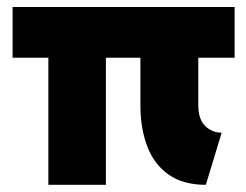

<svg xmlns="http://www.w3.org/2000/svg" viewBox="-20 -514 684 534"><path d="M552.5 0Q489 0 448.8 -28.5Q408.5 -57 389.5 -107Q370.5 -157 370.5 -221.5V-493.5H531.5V-221.5Q531.5 -182.5 550.5 -163.8Q569.5 -145 596.5 -145ZM114.5 0V-492.5H274.5V0ZM15 -353.5V-494.5H632.5V-353.5Z"/></svg>

Font: Karla ExtraBold
Style: Regular
Weight: 800
Designer: Jonathan Pinhorn
Version: Version 2.001